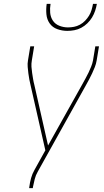

<svg xmlns="http://www.w3.org/2000/svg" viewBox="-20 -975 540 995"><path d="M131 0 132 -7Q135 -30 141 -52Q147 -74 159 -95L215 -196L139 -531Q135 -547 132 -563Q129 -579 127 -595Q125 -611 123.5 -628Q122 -645 125 -662L137 -735H157L145 -662Q142 -645 143 -629Q144 -613 146.5 -597Q149 -581 151.5 -565.5Q154 -550 158 -535L229 -221L407 -539Q415 -554 423.5 -569Q432 -584 439 -599Q446 -614 452.5 -630Q459 -646 462 -662L474 -735H493L481 -662Q478 -644 471.5 -627.5Q465 -611 457.5 -595Q450 -579 441.5 -563Q433 -547 424 -531L176 -86Q165 -67 160 -47Q155 -27 151 -7L150 0ZM329 -815Q302 -815 277 -824Q252 -833 237.5 -853.5Q223 -874 220.5 -901Q218 -928 222 -955H242Q238 -932 240 -909Q242 -886 254 -868Q266 -850 287.5 -841.5Q309 -833 332 -833Q348 -833 363.5 -836Q379 -839 394 -847Q409 -855 421 -867.5Q433 -880 441.5 -894Q450 -908 454.5 -923.5Q459 -939 462 -955H482Q479 -937 473 -919Q467 -901 457 -884.5Q447 -868 432.5 -854Q418 -840 401 -831Q384 -822 365.5 -818.5Q347 -815 329 -815Z"/></svg>

Font: Iosevka Curly Thin Oblique
Style: Regular
Weight: 100
Italic angle: -9°
Monospace: yes
Designer: Belleve Invis
Foundry: Belleve Invis
Version: Version 11.1.0; ttfautohint (v1.8.3)